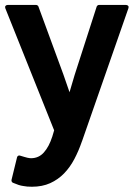

<svg xmlns="http://www.w3.org/2000/svg" viewBox="-35 -520 526 756"><path d="M237.3 -161.1 238.8 -156.7 239.3 -158.7 258.8 -224.6 345.7 -494.1Q346.7 -496.6 349.1 -498.5Q351.6 -500.5 354.5 -500.5H461.4Q466.8 -500.5 469.7 -496.8Q472.7 -493.2 470.7 -487.8L287.6 37.1V36.6Q274.9 73.7 257.8 106.2Q240.7 138.7 217.3 162.8Q193.8 187 162.6 201.2Q131.3 215.3 90.8 215.3Q81.1 215.3 72.3 214.6Q63.5 213.9 56.6 212.4Q48.3 211.4 38.6 208.3Q28.8 205.1 16.1 199.7Q12.7 198.2 11.2 195.1Q9.8 191.9 10.3 188.5L32.2 99.1Q33.2 95.2 36.6 93.3Q40 91.3 43.9 92.8Q54.2 95.7 61 97.9Q67.9 100.1 72.8 101.1Q77.6 102.1 80.8 102.5Q84 103 86.9 103Q117.7 103 137.9 80.1Q158.2 57.1 170.4 19V19.5L178.2 -6.8Q129.4 -127.9 82 -247.3Q34.7 -366.7 -14.2 -487.8Q-16.1 -493.2 -13.2 -496.8Q-10.3 -500.5 -4.9 -500.5H107.4Q109.9 -500.5 112.5 -498.8Q115.2 -497.1 116.2 -494.6L214.8 -226.1Z"/></svg>

Font: Pyidaungsu ZawDecode
Style: Bold
Weight: 700
Designer: Sun Tun
Foundry: Your Own Font Foundry
Version: Version 2.50